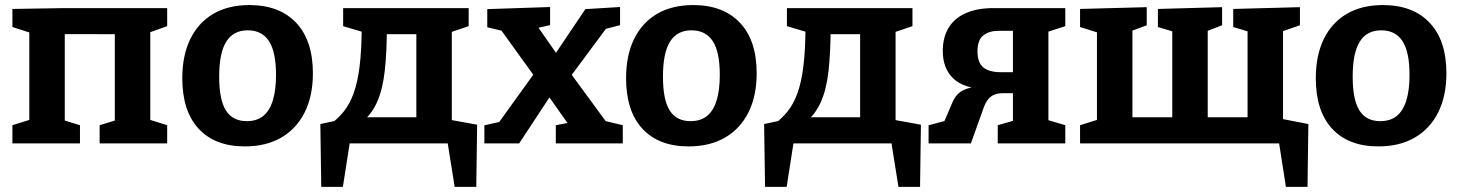

<svg xmlns="http://www.w3.org/2000/svg" viewBox="-20 -566 5761 758"><path d="M29 0V-71.7L122.7 -101L95.7 -57V-477.3L131.7 -426.3L29 -459.3V-530.7L233 -534H640V-462.7L546 -429.3L573.3 -479.7V-57L546.3 -101L640 -71.7V0H373.3V-71.7L456.3 -97L433.3 -57V-467.3L469.7 -431L199.7 -431.3L235.7 -467.3V-57L212.7 -97L295.7 -71.7V0Z M964.7 -546Q1083.3 -546 1149.3 -476Q1215.3 -406 1215.3 -276.7Q1215.3 -187.3 1183 -122.7Q1150.7 -58 1090.7 -23Q1030.7 12 946.7 12Q828.7 12 764.2 -57.8Q699.7 -127.7 699.7 -257Q699.7 -347.3 731.2 -411.8Q762.7 -476.3 821.8 -511.2Q881 -546 964.7 -546ZM958 -446.3Q901 -446.3 873.2 -401.5Q845.3 -356.7 845.3 -263.7Q845.3 -171.3 872.2 -129.5Q899 -87.7 954 -87.7Q993.7 -87.7 1019 -108Q1044.3 -128.3 1057 -169.2Q1069.7 -210 1069.7 -270.3Q1069.7 -361.3 1041.8 -403.8Q1014 -446.3 958 -446.3Z M1248.3 171.7 1244.7 -76.3 1351.3 -99 1282 -73.7Q1314 -97 1337.5 -126.3Q1361 -155.7 1376.5 -198.7Q1392 -241.7 1399.8 -305.2Q1407.7 -368.7 1408 -460L1444 -430.3L1334.7 -462.7V-534H1830.3V-462.7L1736.3 -431L1763.7 -459.3V-75L1736.7 -96.7L1863.7 -73.7L1860.3 171.7H1775L1744.7 -18.3L1776 0H1331L1363.3 -18.3L1333.7 171.7ZM1404.3 -80.3 1405 -103H1646.7L1623.7 -81V-462L1645.7 -431H1481.3L1507.3 -462.3Q1507.3 -360.3 1499 -286.3Q1490.7 -212.3 1468.3 -162.3Q1446 -112.3 1404.3 -80.3Z M1892.3 0V-71.3L1975.3 -89.7L1941.3 -71L2097.7 -288.3L2130 -290.7L2291 -530L2428 -538.3V-466.7L2343.3 -444.7L2383.3 -467.3L2230.7 -261.7L2200.7 -259.7L2029.7 0ZM2174.3 0V-71.7L2239 -84L2231.3 -65L2106 -242.3L1944.7 -466L1973.3 -441.7L1903.7 -458.3V-530L2151.7 -538.3V-466.7L2084.7 -451.7L2094.7 -472.7L2204.3 -315.3L2383 -71.7L2359 -90.7L2438.7 -71.7V0Z M2716.7 -546Q2835.3 -546 2901.3 -476Q2967.3 -406 2967.3 -276.7Q2967.3 -187.3 2935 -122.7Q2902.7 -58 2842.7 -23Q2782.7 12 2698.7 12Q2580.7 12 2516.2 -57.8Q2451.7 -127.7 2451.7 -257Q2451.7 -347.3 2483.2 -411.8Q2514.7 -476.3 2573.8 -511.2Q2633 -546 2716.7 -546ZM2710 -446.3Q2653 -446.3 2625.2 -401.5Q2597.3 -356.7 2597.3 -263.7Q2597.3 -171.3 2624.2 -129.5Q2651 -87.7 2706 -87.7Q2745.7 -87.7 2771 -108Q2796.3 -128.3 2809 -169.2Q2821.7 -210 2821.7 -270.3Q2821.7 -361.3 2793.8 -403.8Q2766 -446.3 2710 -446.3Z M3000.3 171.7 2996.7 -76.3 3103.3 -99 3034 -73.7Q3066 -97 3089.5 -126.3Q3113 -155.7 3128.5 -198.7Q3144 -241.7 3151.8 -305.2Q3159.7 -368.7 3160 -460L3196 -430.3L3086.7 -462.7V-534H3582.3V-462.7L3488.3 -431L3515.7 -459.3V-75L3488.7 -96.7L3615.7 -73.7L3612.3 171.7H3527L3496.7 -18.3L3528 0H3083L3115.3 -18.3L3085.7 171.7ZM3156.3 -80.3 3157 -103H3398.7L3375.7 -81V-462L3397.7 -431H3233.3L3259.3 -462.3Q3259.3 -360.3 3251 -286.3Q3242.7 -212.3 3220.3 -162.3Q3198 -112.3 3156.3 -80.3Z M3646 0V-71.3L3723.7 -92.3L3701.7 -72L3740.7 -163Q3755 -196.3 3783.3 -210Q3811.7 -223.7 3852.3 -225L3867.7 -215Q3785 -216.7 3743.5 -256.3Q3702 -296 3702 -364.3Q3702 -418 3724.7 -455.8Q3747.3 -493.7 3792 -513.8Q3836.7 -534 3902 -534H4185.7V-462.7L4105 -436.7L4119 -449V-77L4107.3 -95L4185.7 -71.7V0H3919V-71.7L3990.7 -92.3L3979 -75.7V-210L3990.3 -198H3937.7Q3910 -198 3892.7 -185.3Q3875.3 -172.7 3864.3 -143L3813 0ZM3979 -267V-456L3991.3 -444.3H3921.7Q3885 -444.3 3862 -426.2Q3839 -408 3839 -363.7Q3839 -318.7 3862.2 -299.8Q3885.3 -281 3930.7 -281H3990.3Z M5056.7 171.7 5027 -18.3 5047.3 0H4244V-71.7L4337.7 -101L4310.7 -57V-471.3L4346.7 -427L4244 -459.3V-530.7L4507.3 -537.7V-466.3L4420.7 -433.7L4450.7 -474.7V-61L4414.7 -103H4641.7L4608 -61V-471.3L4630 -435.7L4551.3 -459.3V-530.7L4804.7 -537.7V-466.3L4720.7 -433.7L4748 -474.7V-54.3L4717 -103H4941.7L4905.3 -61V-471.3L4927.3 -435.7L4848.7 -459.3V-530.7L5112 -537.7V-466.3L5018 -433.7L5045.3 -474.7V-57L5018.3 -101L5145.3 -76.3L5142 171.7Z M5439.7 -546Q5558.3 -546 5624.3 -476Q5690.3 -406 5690.3 -276.7Q5690.3 -187.3 5658 -122.7Q5625.7 -58 5565.7 -23Q5505.7 12 5421.7 12Q5303.7 12 5239.2 -57.8Q5174.7 -127.7 5174.7 -257Q5174.7 -347.3 5206.2 -411.8Q5237.7 -476.3 5296.8 -511.2Q5356 -546 5439.7 -546ZM5433 -446.3Q5376 -446.3 5348.2 -401.5Q5320.3 -356.7 5320.3 -263.7Q5320.3 -171.3 5347.2 -129.5Q5374 -87.7 5429 -87.7Q5468.7 -87.7 5494 -108Q5519.3 -128.3 5532 -169.2Q5544.7 -210 5544.7 -270.3Q5544.7 -361.3 5516.8 -403.8Q5489 -446.3 5433 -446.3Z"/></svg>

Font: Bitter Thin
Style: Regular
Weight: 100
Designer: Sol Matas, and Bitter project Authors
Foundry: Sol Matas
Version: Version 2.002